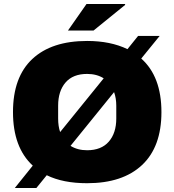

<svg xmlns="http://www.w3.org/2000/svg" viewBox="-20 -905 873 961"><path d="M779 -725 687 -612Q788 -522 788 -344Q788 -170 691 -79Q594 12 416 12Q295 12 214 -28L162 36H54L144 -76Q45 -167 45 -344Q45 -519 141.5 -609.5Q238 -700 416 -700Q533 -700 618 -659L671 -725ZM551 -444 333 -175Q368 -153 416 -153Q487 -153 524.5 -196Q562 -239 562 -312V-376Q562 -413 551 -444ZM416 -535Q345 -535 308 -492Q271 -449 271 -376V-312Q271 -273 281 -244L499 -513Q464 -535 416 -535ZM607 -881 448 -752H320L413 -885H605Z"/></svg>

Font: Archicoco
Style: Regular
Weight: 400
Designer: Hector Gatti
Foundry: Hector Gatti
Version: 1.002